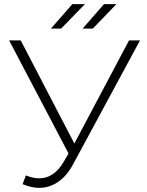

<svg xmlns="http://www.w3.org/2000/svg" viewBox="-20 -895 711 927"><path d="M24 -700 311 -154 287 -113C256 -60 216 -34 169 -34C149 -34 128 -39 105 -48L89 -6C118 6 144 12 169 12C233 12 292 -25 333 -102L656 -700H603L339 -202L80 -700ZM275 -757 390 -875H329L226 -757ZM379 -757H428L542 -875H482Z"/></svg>

Font: Montserrat Light
Style: Regular
Weight: 300
Designer: Julieta Ulanovsky
Foundry: Julieta Ulanovsky
Version: Version 7.200